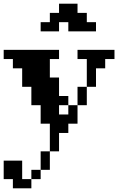

<svg xmlns="http://www.w3.org/2000/svg" viewBox="-20 -770 640 1040"><path d="M200.2 200.2H149.9V149.9H200.2V49.8H250V-100.1H200.2V-200.2H149.9V-299.8H100.1V-399.9H49.8V-450.2H0V-500H299.8V-450.2H250V-350.1H299.8V-250H350.1V-200.2H299.8V-149.9H350.1V-200.2H399.9V-299.8H450.2V-450.2H399.9V-500H600.1V-450.2H549.8V-399.9H500V-299.8H450.2V-200.2H399.9V-100.1H350.1V-49.8H299.8V49.8H250V149.9H200.2ZM149.9 200.2V250H49.8V200.2H0V100.1H100.1V200.2ZM500 -600.1H350.1V-649.9H299.8V-600.1H200.2V-649.9H250V-700.2H299.8V-750H399.9V-700.2H450.2V-649.9H500Z"/></svg>

Font: Redaction 50
Style: Bold
Weight: 700
Designer: Jeremy Mickel / Forest Young
Foundry: MCKL
Version: Version 2.001;hotconv 1.0.113;makeotfexe 2.5.65598 DEVELOPME